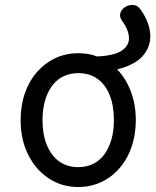

<svg xmlns="http://www.w3.org/2000/svg" viewBox="-20 -733 629 772"><path d="M295 19Q228 19 175.5 -16Q123 -51 93 -111.5Q63 -172 63 -250Q63 -309 80 -358Q97 -407 128.5 -443Q160 -479 202 -499Q244 -519 295 -519Q315 -519 334 -516Q353 -513 370 -506Q439 -509 469.5 -529.5Q500 -550 498.5 -582Q497 -614 470 -651Q459 -667 464.5 -682Q470 -697 484.5 -705.5Q499 -714 516 -713Q533 -712 545 -695Q580 -646 584 -597.5Q588 -549 556 -510.5Q524 -472 451 -454Q486 -418 506 -365.5Q526 -313 526 -250Q526 -203 515 -162Q504 -121 483.5 -88Q463 -55 434.5 -31Q406 -7 370.5 6Q335 19 295 19ZM295 -61Q328 -61 354.5 -74Q381 -87 399.5 -112Q418 -137 428 -172Q438 -207 438 -250Q438 -308 421 -350.5Q404 -393 372 -416Q340 -439 295 -439Q262 -439 235 -426Q208 -413 189.5 -388Q171 -363 161 -328.5Q151 -294 151 -250Q151 -192 168.5 -149.5Q186 -107 218 -84Q250 -61 295 -61Z"/></svg>

Font: Playwrite FR Trad
Style: Regular
Weight: 400
Designer: Veronika Burian, José Scaglione
Foundry: TypeTogether
Version: Version 1.000